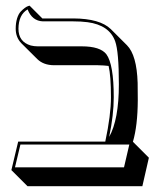

<svg xmlns="http://www.w3.org/2000/svg" viewBox="-20 -598 564 675"><path d="M237.8 -533.2Q331.5 -532.7 369.6 -495.6L426.3 -439Q460.9 -404.3 463.9 -306.6Q464.4 -285.2 464.4 -245.6Q463.9 -155.8 447.3 -99.6L503.4 -43.5L480.5 56.6H76.7L20 0L43.9 -100.1H350.1Q370.1 -193.8 370.1 -255.9Q370.1 -331.5 361.8 -366.2Q347.2 -368.2 323.7 -368.7H169.4Q132.8 -369.1 111.3 -390.1L54.7 -446.3Q35.2 -466.8 35.2 -497.1Q35.2 -517.1 40 -533Q44.9 -548.8 52.5 -556.9Q60.1 -564.9 67.1 -570.1Q74.2 -575.2 79.1 -576.7L84 -578.1L128.9 -533.2Q130.4 -533.2 130.9 -533.2ZM363.8 -116.7Q397.9 -177.7 397.9 -301.8Q397.9 -417 384.8 -453.1Q364.3 -509.8 287.6 -520Q265.1 -522.9 237.8 -522.9H130.9Q92.8 -524.4 77.1 -564.9Q45.4 -546.4 44.9 -497.1Q44.9 -450.7 88.4 -438Q100.1 -435.1 112.8 -435.1H267.1Q332.5 -435.1 354 -407.2Q379.9 -372.1 379.9 -255.9Q379.9 -194.3 363.8 -116.7ZM51.8 -89.8 32.7 -9.8H416L434.6 -89.8Z"/></svg>

Font: Linux Biolinum Shadow O
Style: Bold
Weight: 700
Designer: Philipp H. Poll
Foundry: Philipp H. Poll
Version: Version 0.9.2